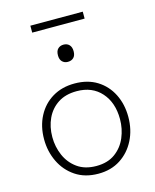

<svg xmlns="http://www.w3.org/2000/svg" viewBox="-129 -963 855 1058"><g transform="rotate(-15 298.5 -433.5)"><path d="M300 9.5Q223.5 9.5 169.5 -26.8Q115.5 -63 87 -122.5Q58.5 -182 58.5 -251Q58.5 -325 88.8 -382.5Q119 -440 173.2 -472.5Q227.5 -505 299.5 -505Q374 -505 427.5 -471.8Q481 -438.5 510 -380.8Q539 -323 539 -251Q539 -178 509.2 -119Q479.5 -60 426 -25.2Q372.5 9.5 300 9.5ZM300 -34.5Q364.5 -34.5 407 -65.5Q449.5 -96.5 470.5 -146Q491.5 -195.5 491.5 -251Q491.5 -345 440 -403Q388.5 -461 300 -461Q236.5 -461 193.2 -432.8Q150 -404.5 127.8 -357Q105.5 -309.5 105.5 -251Q105.5 -195.5 127 -146Q148.5 -96.5 191.8 -65.5Q235 -34.5 300 -34.5ZM296 -629.5Q277 -629.5 264.5 -641.8Q252 -654 252 -678Q252 -703 264.5 -715.2Q277 -727.5 297 -727.5Q317 -727.5 329.2 -714.8Q341.5 -702 341.5 -678Q341.5 -654 329.2 -641.8Q317 -629.5 296 -629.5ZM147.5 -836V-875.5H446.5V-836Z"/></g></svg>

Font: Commissioner ExtraLight
Style: Regular
Weight: 200
Designer: Kostas Bartsokas
Foundry: Kostas Bartsokas
Version: Version 1.000; ttfautohint (v1.8.3)